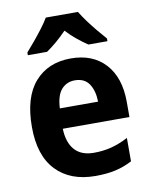

<svg xmlns="http://www.w3.org/2000/svg" viewBox="-86 -830 715 905"><g transform="rotate(-10 271.0 -378.0)"><path d="M278 -556Q383 -556 443 -490.5Q503 -425 503 -308V-236H184Q186 -170 217.5 -134.5Q249 -99 309 -99Q354 -99 393 -109Q432 -119 474 -141V-29Q436 -9 394.5 0.5Q353 10 298 10Q178 10 110 -61Q42 -132 42 -269Q42 -411 105.5 -483.5Q169 -556 278 -556ZM279 -451Q240 -451 215 -423Q190 -395 187 -333H370Q369 -386 347 -418.5Q325 -451 279 -451ZM350 -766Q363 -744 382.5 -717.5Q402 -691 423.5 -665Q445 -639 463 -619V-606H372Q349 -621 322.5 -642.5Q296 -664 272 -690Q247 -664 221.5 -642.5Q196 -621 174 -606H82V-619Q99 -638 121 -664.5Q143 -691 163.5 -718Q184 -745 196 -766Z"/></g></svg>

Font: Noto Sans Arabic SemCond
Style: Bold
Weight: 700
Width: 4
Designer: Monotype Design Team, Nadine Chahine, Nizar Qandah and Khaled Hosny
Foundry: Monotype Imaging Inc.
Version: Version 2.012; ttfautohint (v1.8.4.7-5d5b)